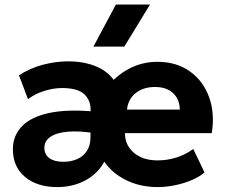

<svg xmlns="http://www.w3.org/2000/svg" viewBox="-20 -784 959 820"><path d="M224.5 15Q139 15 87 -28.2Q35 -71.5 35 -147Q35 -204 73.2 -244.2Q111.5 -284.5 190 -301.5Q268.5 -318.5 389.5 -307L390 -214.5Q318 -226 269 -221.5Q220 -217 194.8 -199.2Q169.5 -181.5 169.5 -153Q169.5 -124 191 -108.5Q212.5 -93 250 -93Q282.5 -93 308.8 -104.2Q335 -115.5 350.8 -139.2Q366.5 -163 366.5 -199L367 -315Q367 -357 338.8 -382.5Q310.5 -408 244.5 -408Q210 -408 170.8 -396.2Q131.5 -384.5 99.5 -360.5L61 -462.5Q109.5 -493.5 164.2 -507.8Q219 -522 270.5 -522Q353 -522 410.5 -490.8Q468 -459.5 492 -392.5L431.5 -404Q473 -459.5 529.8 -489.8Q586.5 -520 652.5 -520Q733 -520 790 -479.8Q847 -439.5 872.5 -370.5Q898 -301.5 884.5 -215.5H513.5Q514 -163.5 552.2 -131.2Q590.5 -99 653 -99Q694 -99 732.5 -111Q771 -123 805.5 -147.5L853.5 -47.5Q832 -29 799.2 -15Q766.5 -1 728.2 7Q690 15 653 15Q560 15 489 -31.5Q418 -78 389.5 -167.5L447.5 -178.5Q444.5 -118.5 414.2 -75.2Q384 -32 334.5 -8.5Q285 15 224.5 15ZM522.5 -316H748Q747 -360.5 719 -386.5Q691 -412.5 642 -412.5Q592 -412.5 559.5 -386.5Q527 -360.5 522.5 -316ZM379 -585 475 -764.5H620.5L511 -585Z"/></svg>

Font: Geologica Roman SemiBold
Style: Regular
Weight: 600
Designer: Sindre Bremnes, Frode Helland
Foundry: Monokrom Skriftforlag AS
Version: Version 1.010;gftools[0.9.28]